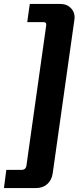

<svg xmlns="http://www.w3.org/2000/svg" viewBox="-52 -788 416 973"><path d="M99 -768H254Q288 -768 309 -745Q330 -722 325 -688L215 91Q210 125 187.5 145Q165 165 131 165H-32L-20 73H56Q79 73 82 51L182 -658Q185 -676 168 -676H86Z"/></svg>

Font: Exo 2.0
Style: Bold Italic
Weight: 700
Italic angle: -8°
Designer: Natanael Gama
Version: Version 1.001;PS 001.001;hotconv 1.0.70;makeotf.lib2.5.58329